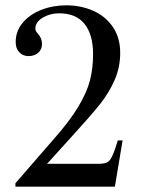

<svg xmlns="http://www.w3.org/2000/svg" viewBox="-20 -702 538 722"><path d="M38 -13 177 -173Q241 -245 274 -300Q307 -355 318.5 -400.5Q330 -446 330 -498Q330 -572 298 -612Q266 -652 202 -652Q168 -652 140.5 -635.5Q113 -619 113 -594Q113 -585 122 -576Q138 -558 138 -537Q138 -516 123.5 -503.5Q109 -491 87 -491Q67 -491 53 -505Q39 -519 39 -544Q39 -585 65.5 -616.5Q92 -648 135.5 -665Q179 -682 229 -682Q284 -682 330.5 -661.5Q377 -641 404.5 -600.5Q432 -560 432 -503Q432 -449 411 -401Q390 -353 357 -311.5Q324 -270 262 -202L224 -160L157 -86H352Q379 -86 390 -96.5Q401 -107 413 -143L423 -174H441L412 0H38Z"/></svg>

Font: Ibarra Real Nova
Style: Regular
Weight: 400
Designer: Jose Maria Ribagorda & Octavio Pardo
Foundry: Jose Maria Ribagorda
Version: Version 1.014